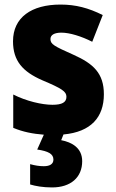

<svg xmlns="http://www.w3.org/2000/svg" viewBox="-20 -581 510 841"><path d="M340 125C340 67 295 42 248 33L258 8C379 -3 435 -68 435 -168C435 -260 389 -302 302 -341C217 -379 201 -387 201 -410C201 -428 218 -438 249 -438C285 -438 337 -422 384 -398L430 -515C368 -546 312 -561 245 -561C118 -561 37 -505 37 -400C37 -314 80 -267 164 -230C252 -193 271 -180 271 -157C271 -133 252 -122 210 -122C164 -122 95 -138 38 -167V-21C81 -3 123 5 172 9L143 74C191 81 214 93 214 118C214 137 199 147 172 147C153 147 133 144 112 138V227C135 234 168 240 208 240C290 240 340 196 340 125Z"/></svg>

Font: Noto Sans Bengali SemiCondensed ExtraBold
Style: Regular
Weight: 800
Width: 4
Designer: Joana Ranito - Universal Thirst; Jelle Bosma - Monotype Design Team
Foundry: Universal Thirst ehf.
Version: Version 3.000